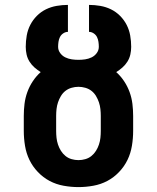

<svg xmlns="http://www.w3.org/2000/svg" viewBox="-20 -755 640 783"><path d="M300 8Q270 8 239.5 2.5Q209 -3 182.5 -17Q156 -31 134.5 -53.5Q113 -76 100 -103Q87 -130 82 -160.5Q77 -191 77 -221V-282Q77 -307 80 -331.5Q83 -356 91.5 -379.5Q100 -403 114 -424Q128 -445 146 -461Q133 -469 121 -479.5Q109 -490 100.5 -503.5Q92 -517 88.5 -532.5Q85 -548 85 -564Q85 -587 89 -610Q93 -633 103.5 -653.5Q114 -674 130.5 -690.5Q147 -707 167.5 -717Q188 -727 211 -731Q234 -735 257 -735V-625Q247 -625 238 -619Q229 -613 224.5 -604Q220 -595 218.5 -584.5Q217 -574 217 -564Q217 -550 225.5 -538.5Q234 -527 246.5 -521Q259 -515 272.5 -513Q286 -511 300 -511Q314 -511 327.5 -513Q341 -515 353.5 -521Q366 -527 374.5 -538.5Q383 -550 383 -564Q383 -574 381.5 -584.5Q380 -595 375.5 -604Q371 -613 362 -619Q353 -625 343 -625V-735Q366 -735 389 -731Q412 -727 432.5 -717Q453 -707 469.5 -690.5Q486 -674 496.5 -653.5Q507 -633 511 -610Q515 -587 515 -564Q515 -548 511.5 -532.5Q508 -517 499.5 -503.5Q491 -490 479 -479.5Q467 -469 454 -461Q472 -445 486 -424Q500 -403 508.5 -379.5Q517 -356 520 -331.5Q523 -307 523 -282V-221Q523 -191 518 -160.5Q513 -130 500 -103Q487 -76 465.5 -53.5Q444 -31 417.5 -17Q391 -3 360.5 2.5Q330 8 300 8ZM300 -102Q314 -102 328 -106Q342 -110 353 -119Q364 -128 371.5 -140Q379 -152 383.5 -165.5Q388 -179 389.5 -193Q391 -207 391 -221V-282Q391 -296 389.5 -310Q388 -324 383.5 -337.5Q379 -351 371.5 -363.5Q364 -376 353 -384.5Q342 -393 328 -397Q314 -401 300 -401Q286 -401 272 -397Q258 -393 247 -384.5Q236 -376 228.5 -363.5Q221 -351 216.5 -337.5Q212 -324 210.5 -310Q209 -296 209 -282V-221Q209 -207 210.5 -193Q212 -179 216.5 -165.5Q221 -152 228.5 -140Q236 -128 247 -119Q258 -110 272 -106Q286 -102 300 -102Z"/></svg>

Font: Iosevka Etoile Extrabold
Style: Regular
Weight: 800
Designer: Belleve Invis
Foundry: Belleve Invis
Version: Version 22.1.2; ttfautohint (v1.8.4)